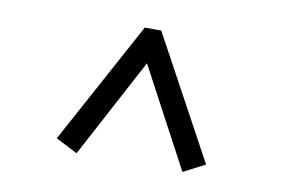

<svg xmlns="http://www.w3.org/2000/svg" viewBox="-53 -679 846 575"><g transform="rotate(10 370.0 -392.0)"><path d="M209 -189 143 -223 345 -595H395L597 -223L531 -189L370 -491Z"/></g></svg>

Font: Diplomata
Style: Regular
Weight: 400
Width: 7
Designer: Eduardo Rodriguez Tunni
Foundry: Eduardo Rodriguez Tunni
Version: Version 1.001